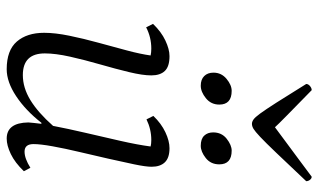

<svg xmlns="http://www.w3.org/2000/svg" viewBox="-204 -712 928 559"><g transform="rotate(90 259.5 -432.0)"><path d="M181 12Q126 12 100.5 -17.5Q75 -47 75 -97Q75 -129 83.5 -170.5Q92 -212 104 -255.5Q116 -299 126.5 -338.5Q137 -378 141 -407Q132 -409 121 -409Q88 -409 59 -394L49 -414Q72 -438 97.5 -450Q123 -462 143 -462Q173 -462 186 -448.5Q199 -435 199 -409Q199 -384 189.5 -344.5Q180 -305 167 -260Q154 -215 144.5 -172.5Q135 -130 135 -99Q135 -35 198 -35Q235 -35 271 -57Q307 -79 346 -123Q354 -165 366 -216.5Q378 -268 389.5 -318.5Q401 -369 406 -407Q398 -409 387 -409Q356 -409 327 -395L317 -415Q339 -438 364.5 -450Q390 -462 411 -462Q439 -462 452 -448.5Q465 -435 465 -410Q465 -393 458 -359.5Q451 -326 441.5 -284Q432 -242 422 -200Q412 -158 405.5 -122Q399 -86 399 -66Q399 -40 421 -40Q441 -40 468 -57L478 -38Q453 -12 428 0Q403 12 383 12Q337 12 336 -51Q337 -65 340 -89H337Q301 -43 259.5 -15.5Q218 12 181 12ZM404 -553Q384 -553 374.5 -563Q365 -573 365 -589Q365 -614 383.5 -628.5Q402 -643 418 -643Q458 -643 458 -607Q458 -582 439.5 -567.5Q421 -553 404 -553ZM229 -553Q211 -553 201 -563Q191 -573 191 -590Q191 -613 209 -628Q227 -643 244 -643Q284 -643 284 -607Q284 -583 265.5 -568Q247 -553 229 -553ZM340 -702Q334 -702 327.5 -706.5Q321 -711 310 -726Q299 -741 278.5 -773Q258 -805 224 -860Q224 -866 230 -871Q236 -876 242 -876Q285 -834 314.5 -805Q344 -776 350 -769Q362 -778 387 -796.5Q412 -815 441 -836.5Q470 -858 494 -876Q499 -876 503 -871Q507 -866 507 -860Q455 -805 424.5 -773Q394 -741 378 -726Q362 -711 354.5 -706.5Q347 -702 340 -702Z"/></g></svg>

Font: Petrona Light
Style: Italic
Weight: 300
Italic angle: -9°
Designer: Ringo R. Seeber
Foundry: Ringo R. Seeber
Version: Version 2.001; ttfautohint (v1.8.3)